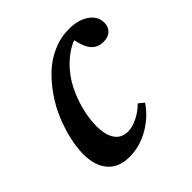

<svg xmlns="http://www.w3.org/2000/svg" viewBox="-136 -570 685 685"><g transform="rotate(-45 206.5 -227.0)"><path d="M137.7 11.2Q84.5 11.2 56.2 -21.5Q27.8 -54.2 27.8 -112.8Q27.8 -146 36.6 -184.3Q45.4 -222.7 61.5 -262.2Q77.6 -301.8 102.8 -338.1Q127.9 -374.5 158 -402.8Q188 -431.2 226.8 -448Q265.6 -464.8 307.6 -464.8Q354.5 -464.8 383.8 -444.3Q413.1 -423.8 413.1 -391.1Q413.1 -370.6 400.1 -357.7Q387.2 -344.7 362.8 -344.7Q334.5 -344.7 317.6 -363.3Q300.8 -381.8 292.5 -423.3Q253.9 -407.7 222.2 -376Q190.4 -344.2 171.4 -306.2Q152.3 -268.1 142.1 -227.5Q131.8 -187 131.8 -149.9Q131.8 -105 148.7 -80.8Q165.5 -56.6 198.7 -56.6Q219.7 -56.6 245.6 -69.1Q271.5 -81.5 293.5 -103.5L314 -86.9Q283.7 -42 236.3 -15.4Q189 11.2 137.7 11.2Z"/></g></svg>

Font: Elstob 6pt SemiBold
Style: Italic
Weight: 600
Italic angle: -20°
Designer: Peter S. Baker
Version: Version 1.015